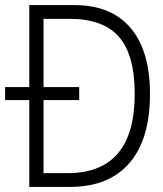

<svg xmlns="http://www.w3.org/2000/svg" viewBox="-20 -734 640 754"><path d="M255 0Q407 0 488 -93.5Q569 -187 569 -365Q569 -534 493 -624Q417 -714 272 -714H95V-392H0V-341H95V0ZM151 -54V-341H291V-392H151V-660H254Q385 -660 447 -589.5Q509 -519 509 -365Q509 -54 245 -54Z"/></svg>

Font: Noto Sans Mono UI Light
Style: Regular
Weight: 300
Designer: Monotype Design team
Foundry: Monotype Imaging Inc.
Version: 1.000